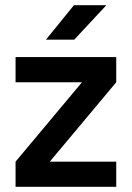

<svg xmlns="http://www.w3.org/2000/svg" viewBox="-20 -720 507 740"><path d="M157 -567H266L390 -700H265ZM40 0H428V-97H172L428 -403V-500H40V-403H296L40 -97Z"/></svg>

Font: Unageo
Style: Medium
Weight: 500
Designer: Richard Sepsi
Foundry: Richard Sepsi
Version: Version 2.000